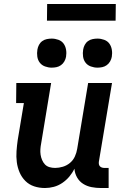

<svg xmlns="http://www.w3.org/2000/svg" viewBox="-20 -937 640 965"><path d="M206 8Q177 8 151.5 -0.5Q126 -9 107.5 -27.5Q89 -46 78.5 -70.5Q68 -95 64.5 -122Q61 -149 63 -177Q65 -205 69 -233L100 -419H61L62 -520H237L187 -217Q184 -202 183 -187.5Q182 -173 184 -159.5Q186 -146 191.5 -133Q197 -120 206 -110.5Q215 -101 228.5 -97Q242 -93 257 -93Q276 -93 296 -99Q316 -105 332 -118.5Q348 -132 356.5 -151Q365 -170 368 -189L423 -520H543L477 -125Q476 -118 477 -112Q478 -106 482 -101.5Q486 -97 492 -95Q498 -93 504 -93H526V8H487Q463 8 440 3.5Q417 -1 398 -13Q379 -25 367.5 -45Q356 -65 354 -89Q344 -68 328.5 -49.5Q313 -31 293 -17.5Q273 -4 250.5 2Q228 8 206 8ZM470 -597Q453 -597 436.5 -603Q420 -609 410 -622Q400 -635 397.5 -652.5Q395 -670 398 -688Q400 -700 406 -711.5Q412 -723 422.5 -730.5Q433 -738 445.5 -740.5Q458 -743 470 -743Q487 -743 503.5 -737Q520 -731 529.5 -718Q539 -705 542 -687.5Q545 -670 542 -652Q540 -640 533.5 -628.5Q527 -617 516.5 -609.5Q506 -602 494 -599.5Q482 -597 470 -597ZM240 -597Q223 -597 206.5 -603Q190 -609 180 -622Q170 -635 167.5 -652.5Q165 -670 168 -688Q170 -700 176 -711.5Q182 -723 192.5 -730.5Q203 -738 215.5 -740.5Q228 -743 240 -743Q257 -743 273.5 -737Q290 -731 299.5 -718Q309 -705 312 -687.5Q315 -670 312 -652Q310 -640 303.5 -628.5Q297 -617 286.5 -609.5Q276 -602 264 -599.5Q252 -597 240 -597ZM216 -833 217 -917H562L561 -833Z"/></svg>

Font: Iosevka HT Extended
Style: Bold Italic
Weight: 700
Width: 7
Italic angle: -9°
Monospace: yes
Designer: Belleve Invis
Foundry: Belleve Invis
Version: Version 32.3.0; ttfautohint (v1.8.4)